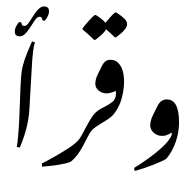

<svg xmlns="http://www.w3.org/2000/svg" viewBox="-20 -1168 1392 1388"><path d="M194.3 -1013.2 228.5 -1065.4Q247.1 -1093.3 263.7 -1107.4Q280.3 -1121.6 299.8 -1121.6Q314.9 -1121.6 324.5 -1113.5Q334 -1105.5 334 -1087.9Q334 -1067.9 324.5 -1049.1Q314.9 -1030.3 303.2 -1017.6L286.6 -1021.5Q286.6 -1033.7 281 -1040.3Q275.4 -1046.9 267.1 -1046.9Q258.3 -1046.9 249.5 -1041Q240.7 -1035.2 227.1 -1014.2L193.4 -962.4Q174.3 -933.6 157.5 -919.4Q140.6 -905.3 121.6 -905.3Q106.4 -905.3 96.7 -913.1Q86.9 -920.9 86.9 -938.5Q86.9 -959 96.7 -977.8Q106.4 -996.6 117.7 -1008.8L134.8 -1005.4Q134.8 -993.2 140.4 -986.6Q146 -980 153.8 -980Q162.6 -980 171.4 -985.6Q180.2 -991.2 194.3 -1013.2ZM211.9 -997.6ZM211.9 -1147.9ZM211.9 -895.5ZM211.9 -1043.5ZM211.9 -1021.5ZM211.9 -913.1ZM211.9 -1115.2Z M101.1 -106.4Q110.8 -150.4 118.7 -295.4L128.4 -543.9Q131.8 -620.6 137.5 -657Q143.1 -693.4 159.9 -742.2Q176.8 -791 211.9 -869.1L232.9 -861.3Q216.3 -820.8 208.5 -659.2L192.4 -377Q185.5 -248 123 -101.1ZM210.9 -1103ZM211.9 -997.6ZM103 58.1Z M487.8 -478ZM480.5 189.9ZM282.2 14.2Q306.6 2 337.9 -15.4Q369.1 -32.7 401.1 -51Q433.1 -69.3 463.6 -89.1Q494.1 -108.9 516.6 -126.5Q533.7 -140.6 545.9 -153.8Q558.1 -167 573.2 -195.3L598.6 -242.7Q615.2 -274.4 628.4 -296.6Q641.6 -318.8 653.8 -334.7Q666 -350.6 679.7 -362.1Q693.4 -373.5 711.9 -383.3Q734.9 -395.5 752.9 -405.3Q771 -415 785.6 -426.3Q796.4 -434.1 801.3 -439.9Q806.2 -445.8 812 -458Q814.9 -463.4 818.4 -464.6Q821.8 -465.8 827.1 -465.8Q833 -465.8 839.6 -458.7Q846.2 -451.7 846.2 -432.6Q846.2 -418.5 840.3 -404.3Q829.6 -382.3 815.2 -360.4Q800.8 -338.4 783.2 -323.2Q771 -314 760.7 -306.4Q750.5 -298.8 738.3 -292Q720.7 -282.2 706.5 -272.9Q692.4 -263.7 677.7 -253.9Q654.8 -239.3 642.1 -223.9Q629.4 -208.5 619.6 -189L584.5 -122.1Q572.3 -99.1 561.8 -81.5Q551.3 -64 540.3 -49.6Q529.3 -35.2 517.8 -23.2Q506.3 -11.2 493.2 0Q480 6.8 455.8 12.7Q431.6 18.6 402.6 23.4Q373.5 28.3 342.3 31.2Q311 34.2 283.7 37.1ZM785.6 -400.9ZM547.4 14.2ZM424.3 -232.9ZM596.7 84Z M577.1 -954.6V-963.4Q589.8 -981.4 621.3 -1016.6Q652.8 -1051.8 664.6 -1059.1H673.3Q723.1 -1028.3 741.7 -1003.4Q753.9 -1019 778.3 -1045.4Q802.7 -1071.8 812 -1077.6H820.8Q859.4 -1052.7 879.2 -1033.4Q898.9 -1014.2 898.9 -993.2Q898.9 -956.1 818.8 -897.9H810.1Q776.4 -932.1 746.6 -956.1Q731.4 -924.8 668.9 -879.9H660.2Q616.7 -922.9 577.1 -954.6ZM737.3 -979ZM737.3 -1148.4ZM737.3 -876Z M737.3 -979ZM753.9 124ZM785.6 -400.9ZM877 -581.1Q877 -535.2 866.9 -486.8Q856.9 -438.5 840.3 -404.3Q833 -389.6 820.3 -376.5Q807.6 -363.3 792.5 -363.3Q778.8 -363.3 778.8 -375.5Q778.8 -379.9 779.5 -383.3Q780.3 -386.7 785.6 -400.9Q791 -414.1 798.3 -429.4Q805.7 -444.8 812 -458Q814.5 -464.4 816.4 -471.7Q818.4 -479 818.4 -489.7Q818.4 -503.9 814.5 -511.7Q804.2 -503.9 784.9 -498.5Q765.6 -493.2 748.5 -493.2Q735.4 -493.2 721.4 -497.6Q707.5 -502 695.6 -511.2Q683.6 -520.5 676.3 -533.2Q668.9 -545.9 668.9 -563.5Q668.9 -575.7 672.9 -593.3Q676.8 -610.8 687 -631.3L717.3 -691.9Q738.3 -735.8 776.9 -735.8Q807.6 -735.8 826.9 -720Q846.2 -704.1 857.7 -680.4Q869.1 -656.7 873 -629.9Q877 -603 877 -581.1ZM785.6 -400.9Z M1274.4 -282.2Q1274.4 -212.9 1250.5 -142.8Q1226.6 -72.8 1182.1 -20Q1158.2 -4.4 1089.1 22.9Q1020 50.3 954.1 67.9L949.2 45.9Q1020 3.4 1090.1 -51Q1160.2 -105.5 1191.2 -144Q1222.2 -182.6 1222.2 -201.2Q1222.2 -206.5 1219.7 -209Q1185.5 -185.5 1152.8 -185.5Q1117.7 -185.5 1091.8 -208Q1065.9 -230.5 1065.9 -261.7Q1065.9 -295.4 1085.9 -335.9L1118.7 -401.9Q1141.6 -449.2 1186.5 -449.2Q1274.4 -449.2 1274.4 -282.2ZM1146 -631.8ZM1094.2 199.7ZM1053.7 -49.3Z"/></svg>

Font: Noto Nastaliq Urdu
Style: Regular
Weight: 400
Designer: Monotype Design Team
Foundry: Monotype Imaging Inc.
Version: Version 1.02 uh